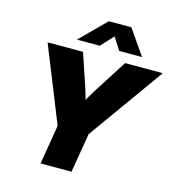

<svg xmlns="http://www.w3.org/2000/svg" viewBox="-133 -1062 1079 1176"><g transform="rotate(15 406.0 -474.5)"><path d="M232.4 0 273.9 -249 82 -727.5H306.6L376.5 -520Q385.3 -493.7 392.6 -466.8Q399.9 -439.9 407.2 -411.6H378.4Q393.6 -439.9 408.9 -466.8Q424.3 -493.7 440.9 -520L573.7 -727.5H812.5L470.2 -249L428.7 0ZM396 -790H252V-791L410.6 -949.2H553.7L663.6 -791L663.1 -790H519.5L468.8 -868.7Z"/></g></svg>

Font: Inter 28pt Black
Style: Italic
Weight: 900
Italic angle: -9.3988°
Designer: Rasmus Andersson
Foundry: rsms
Version: Version 4.001;git-66647c0bb